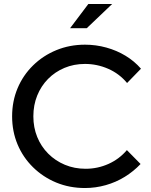

<svg xmlns="http://www.w3.org/2000/svg" viewBox="-20 -936 760 967"><path d="M408 11Q330 11 263.5 -16.5Q197 -44 146.5 -93.5Q96 -143 68.5 -208.5Q41 -274 41 -350Q41 -426 68.5 -491.5Q96 -557 146.5 -606.5Q197 -656 264 -683.5Q331 -711 408 -711Q463 -711 515.5 -696.5Q568 -682 612.5 -655Q657 -628 690 -590L620 -518Q581 -565 525 -589.5Q469 -614 408 -614Q352 -614 304.5 -594Q257 -574 222 -538.5Q187 -503 167.5 -455Q148 -407 148 -350Q148 -294 167.5 -246Q187 -198 223 -162Q259 -126 307 -106Q355 -86 411 -86Q472 -86 526.5 -110.5Q581 -135 619 -180L688 -110Q653 -73 608.5 -45.5Q564 -18 512.5 -3.5Q461 11 408 11ZM333 -794 425 -916H545L417 -794Z"/></svg>

Font: Red Hat Display Medium
Style: Regular
Weight: 500
Designer: Pentagram, MCKL
Foundry: Pentagram, MCKL
Version: Version 1.023